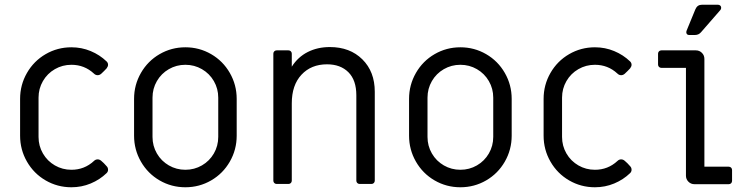

<svg xmlns="http://www.w3.org/2000/svg" viewBox="-20 -779 3151 812"><path d="M65 -205V-361Q65 -420 94 -470.5Q123 -521 173 -550Q223 -579 282 -579Q325 -579 363.5 -563Q402 -547 431 -519Q437 -513 437 -505Q437 -498 431 -490Q421 -479 408 -467Q401 -461 393 -461Q384 -461 377 -468Q337 -505 282 -505Q244 -505 212 -486.5Q180 -468 161.5 -436Q143 -404 143 -366V-200Q143 -162 161.5 -130Q180 -98 212 -79.5Q244 -61 282 -61Q337 -61 377 -98Q384 -105 393 -105Q401 -105 408 -99Q420 -89 431 -76Q437 -70 437 -61Q437 -53 431 -47Q402 -19 363.5 -3Q325 13 282 13Q223 13 173 -16Q123 -45 94 -95.5Q65 -146 65 -205Z M547 -205V-361Q547 -420 576 -470.5Q605 -521 655 -550Q705 -579 764 -579Q823 -579 873 -550Q923 -521 952 -470.5Q981 -420 981 -361V-205Q981 -146 952 -95.5Q923 -45 873 -16Q823 13 764 13Q705 13 655 -16Q605 -45 576 -95.5Q547 -146 547 -205ZM903 -200V-366Q903 -404 884.5 -436Q866 -468 834 -486.5Q802 -505 764 -505Q726 -505 694 -486.5Q662 -468 643.5 -436Q625 -404 625 -366V-200Q625 -162 643.5 -130Q662 -98 694 -79.5Q726 -61 764 -61Q802 -61 834 -79.5Q866 -98 884.5 -130Q903 -162 903 -200Z M1136 -15V-552Q1136 -558 1140 -562Q1144 -566 1150 -566H1200Q1206 -566 1210 -562Q1214 -558 1214 -552V-497Q1240 -538 1281.5 -559Q1323 -580 1375 -580Q1460 -580 1512.5 -528Q1565 -476 1565 -391V-15Q1565 -9 1561 -5Q1557 -1 1551 -1H1501Q1495 -1 1491 -5Q1487 -9 1487 -15V-376Q1487 -440 1453.5 -473.5Q1420 -507 1363 -507Q1296 -507 1255 -463Q1214 -419 1214 -342V-15Q1214 -9 1210 -5Q1206 -1 1200 -1H1150Q1144 -1 1140 -5Q1136 -9 1136 -15Z M1710 -205V-361Q1710 -420 1739 -470.5Q1768 -521 1818 -550Q1868 -579 1927 -579Q1986 -579 2036 -550Q2086 -521 2115 -470.5Q2144 -420 2144 -361V-205Q2144 -146 2115 -95.5Q2086 -45 2036 -16Q1986 13 1927 13Q1868 13 1818 -16Q1768 -45 1739 -95.5Q1710 -146 1710 -205ZM2066 -200V-366Q2066 -404 2047.5 -436Q2029 -468 1997 -486.5Q1965 -505 1927 -505Q1889 -505 1857 -486.5Q1825 -468 1806.5 -436Q1788 -404 1788 -366V-200Q1788 -162 1806.5 -130Q1825 -98 1857 -79.5Q1889 -61 1927 -61Q1965 -61 1997 -79.5Q2029 -98 2047.5 -130Q2066 -162 2066 -200Z M2279 -205V-361Q2279 -420 2308 -470.5Q2337 -521 2387 -550Q2437 -579 2496 -579Q2539 -579 2577.5 -563Q2616 -547 2645 -519Q2651 -513 2651 -505Q2651 -498 2645 -490Q2635 -479 2622 -467Q2615 -461 2607 -461Q2598 -461 2591 -468Q2551 -505 2496 -505Q2458 -505 2426 -486.5Q2394 -468 2375.5 -436Q2357 -404 2357 -366V-200Q2357 -162 2375.5 -130Q2394 -98 2426 -79.5Q2458 -61 2496 -61Q2551 -61 2591 -98Q2598 -105 2607 -105Q2615 -105 2622 -99Q2634 -89 2645 -76Q2651 -70 2651 -61Q2651 -53 2645 -47Q2616 -19 2577.5 -3Q2539 13 2496 13Q2437 13 2387 -16Q2337 -45 2308 -95.5Q2279 -146 2279 -205Z M2881 -36V-492H2777Q2771 -492 2767 -496Q2763 -500 2763 -506V-552Q2763 -558 2767 -562Q2771 -566 2777 -566H2923Q2938 -566 2948.5 -555.5Q2959 -545 2959 -530V-74H3062Q3068 -74 3072 -70Q3076 -66 3076 -60V-14Q3076 -8 3072 -4Q3068 0 3062 0H2917Q2902 0 2891.5 -10.5Q2881 -21 2881 -36ZM2884 -650 2921 -740Q2929 -759 2949 -759H3016Q3022 -759 3026 -755.5Q3030 -752 3030 -746Q3030 -740 3026 -736L2945 -643Q2935 -631 2919 -631H2895Q2887 -631 2884 -636.5Q2881 -642 2884 -650Z"/></svg>

Font: Miriam Libre
Style: Regular
Weight: 400
Designer: Michal Sahar
Foundry: Hagilda
Version: Version 1.001